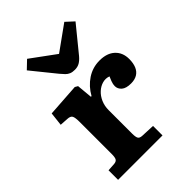

<svg xmlns="http://www.w3.org/2000/svg" viewBox="-234 -943 1059 1059"><g transform="rotate(-45 295.0 -413.5)"><path d="M54.5 0V-74.5L101.5 -77.5Q118 -79 124.2 -88.8Q130.5 -98.5 130.5 -126.5V-375.5Q130.5 -410 124 -422.2Q117.5 -434.5 94 -435.5L45.5 -438.5L54.5 -518L247.5 -531L264 -521.5L272.5 -430H277.5Q305 -479.5 349.3 -508.8Q393.5 -538 447.5 -538Q505 -538 537.3 -508Q569.5 -478 569.5 -428Q569.5 -395.5 559.8 -372.2Q550 -349 530.3 -337Q510.5 -325 481.5 -325Q443 -325 425 -340.7Q407 -356.5 407 -378.5Q407 -386 408.5 -393.5Q410 -401 413.8 -411.2Q417.5 -421.5 424.5 -437Q401.5 -445.5 377.5 -439Q353.5 -432.5 333.5 -414.2Q313.5 -396 301.5 -368.7Q289.5 -341.5 289.5 -308.5V-125Q289.5 -99 295.3 -88.8Q301 -78.5 320 -77.5L401 -74V0ZM316 -597.5Q296.5 -597.5 283.8 -602.8Q271 -608 260.7 -618.5Q250.5 -629 238 -644L125.5 -783L171.5 -827L315.5 -721.5L461 -826L506.5 -784L385 -635Q368.5 -615.5 352.5 -606.5Q336.5 -597.5 316 -597.5Z"/></g></svg>

Font: Literata Variable Black
Style: Regular
Weight: 900
Designer: Latin by Veronika Burian and Jose Scaglione. Greek by Irene Vlachou. Cyrillic by Vera Evstafieva.
Foundry: TypeTogether
Version: Version 3.021